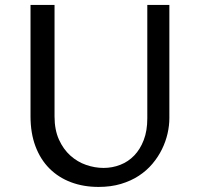

<svg xmlns="http://www.w3.org/2000/svg" viewBox="-20 -735 796 765"><path d="M197.3 -715.3V-271Q197.3 -217.8 214.8 -179Q232.4 -140.1 260.5 -115Q288.6 -89.8 323.2 -77.9Q357.9 -65.9 392.6 -65.9Q427.7 -65.9 459.5 -78.4Q491.2 -90.8 514.9 -115.5Q538.6 -140.1 552.7 -177Q566.9 -213.9 566.9 -263.2V-715.3H654.8V-264.2Q654.8 -234.4 647.5 -202.4Q640.1 -170.4 625.2 -140.1Q610.4 -109.9 587.4 -82.5Q564.5 -55.2 533.2 -34.7Q502 -14.2 461.9 -2.2Q421.9 9.8 372.6 9.8Q312.5 9.8 262.7 -9Q212.9 -27.8 177 -63.7Q141.1 -99.6 121.3 -152.1Q101.6 -204.6 101.6 -271.5V-715.3Z"/></svg>

Font: Proza Libre
Style: Regular
Weight: 400
Designer: Jasper de Waard
Foundry: Jasper de Waard
Version: Version 1.000; ttfautohint (v1.4.1.8-43bc)